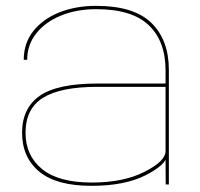

<svg xmlns="http://www.w3.org/2000/svg" viewBox="-20 -614 664 639"><path d="M531.5 0 531 -82.5Q518.5 -58.5 465 -31Q395.5 4.5 284.5 4.5Q167.5 4.5 110.5 -43Q53.5 -90.5 53.5 -172Q53.5 -254 112 -295Q170.5 -336 305 -336H531V-379.5Q531 -477 475 -530.2Q419 -583.5 300 -583.5Q235 -583.5 183 -562.2Q131 -541 100.8 -503Q70.5 -465 70.5 -415H59Q59 -470.5 91 -510.8Q123 -551 177.5 -572.8Q232 -594.5 300 -594.5Q425.5 -594.5 483.8 -537.8Q542 -481 542 -381V0ZM531 -110.5V-325H304.5Q182 -325 123.5 -288.8Q65 -252.5 65 -172Q65 -96.5 119.8 -51.5Q174.5 -6.5 285.5 -6.5Q391 -6.5 461 -42.2Q531 -78 531 -110.5Z"/></svg>

Font: Anybody ExtraExpanded Thin
Style: Regular
Weight: 100
Width: 8
Designer: Tyler Finck
Foundry: Etcetera Type Company
Version: Version 1.010; ttfautohint (v1.8.3) -l 8 -r 50 -G 200 -x 14 